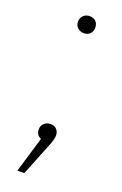

<svg xmlns="http://www.w3.org/2000/svg" viewBox="-123 -499 430 679"><g transform="rotate(20 92.0 -159.5)"><path d="M92 -54Q107 -54 115.5 -45Q124 -36 124 -22Q124 -7 112 21L64 141H38L78 7Q59 -1 59 -22Q59 -36 68.5 -45Q78 -54 92 -54ZM92 -460Q107 -460 115.5 -451Q124 -442 124 -428Q124 -414 115.5 -405Q107 -396 92 -396Q78 -396 68.5 -405Q59 -414 59 -428Q59 -442 68.5 -451Q78 -460 92 -460Z"/></g></svg>

Font: FiraSans
Style: Regular
Weight: 200
Designer: Carrois Corporate & Edenspiekermann AG
Foundry: Carrois Corporate GbR & Edenspiekermann AG
Version: Version 3.106;PS 003.106;hotconv 1.0.70;makeotf.lib2.5.58329